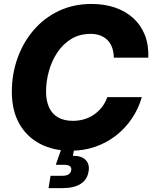

<svg xmlns="http://www.w3.org/2000/svg" viewBox="-20 -759 778 981"><path d="M340.8 11.2Q252 11.2 184.1 -24.4Q116.2 -60.1 78.4 -127.4Q40.5 -194.8 40.5 -290Q40.5 -379.9 69.1 -460.7Q97.7 -541.5 151.1 -604.2Q204.6 -667 279.8 -702.9Q355 -738.8 447.8 -738.8Q514.2 -738.8 568.6 -720Q623 -701.2 661.9 -665.5Q700.7 -629.9 720.5 -579.1Q740.2 -528.3 737.8 -464.4H561.5Q561 -493.2 553 -515.6Q544.9 -538.1 529.5 -553.7Q514.2 -569.3 492.7 -577.6Q471.2 -585.9 443.4 -585.9Q386.2 -585.9 343.8 -559.8Q301.3 -533.7 272.7 -490.5Q244.1 -447.3 229.7 -395Q215.3 -342.8 215.3 -291.5Q215.3 -243.2 231 -209.7Q246.6 -176.3 277.1 -158.9Q307.6 -141.6 352.1 -141.6Q382.8 -141.6 410.2 -149.7Q437.5 -157.7 460.4 -173.6Q483.4 -189.5 500.7 -211.7Q518.1 -233.9 528.3 -262.7H704.6Q687.5 -203.1 653.6 -153.1Q619.6 -103 572.3 -66.2Q524.9 -29.3 466.3 -9Q407.7 11.2 340.8 11.2ZM228 202.1 238.3 139.2H297.9Q318.8 139.2 330.1 132.1Q341.3 125 343.8 110.8Q346.2 97.2 337.2 90.1Q328.1 83 307.1 83H265.1L301.8 -22.5H363.3L359.9 -2L352.5 37.1Q397.5 36.6 418.2 58.8Q439 81.1 432.6 116.7Q425.8 159.2 391.8 180.7Q357.9 202.1 300.3 202.1Z"/></svg>

Font: Inter 28pt ExtraBold
Style: Italic
Weight: 800
Italic angle: -9.3988°
Designer: Rasmus Andersson
Foundry: rsms
Version: Version 4.001;git-66647c0bb